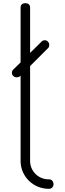

<svg xmlns="http://www.w3.org/2000/svg" viewBox="-20 -1190 412 1212"><path d="M263 -936C255 -936 245 -932 241 -926L170 -856V-1142C170 -1162 156 -1170 140 -1170C124 -1170 110 -1162 110 -1142V-796L65 -752C59 -748 55 -738 55 -730C55 -714 69 -702 85 -702C93 -702 103 -704 107 -710L110 -713V-174C110 -76 190 2 288 2C308 2 318 -12 318 -28C318 -42 308 -58 290 -58H288H286C222 -58 170 -110 170 -174V-773L283 -886C289 -890 291 -900 291 -906C291 -922 279 -936 263 -936Z"/></svg>

Font: bauhaus_2017
Style: _regular
Weight: 400
Version: Version 1.0